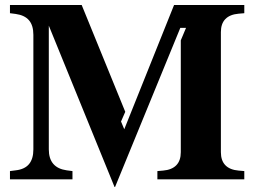

<svg xmlns="http://www.w3.org/2000/svg" viewBox="-20 -720 1021 771"><path d="M20 -667V-700H308L483 -271L466 -232L479 -201L679 -700H961V-667L938 -665Q903 -662 885 -643.5Q867 -625 867 -591V-109Q867 -75 885 -56.5Q903 -38 938 -35L961 -33V0H612V-33L635 -35Q670 -38 688 -56.5Q706 -75 706 -109V-558L727 -608H704L442 31H440L176 -617V-120Q176 -83 194 -62Q212 -41 248 -36L271 -33V0H20V-33L43 -36Q79 -40 96.5 -61Q114 -82 114 -120V-580Q114 -618 96.5 -638.5Q79 -659 43 -664Z"/></svg>

Font: Redaction
Style: Bold
Weight: 700
Designer: Jeremy Mickel / Forest Young
Foundry: MCKL
Version: Version 2.001; Redaction Bold